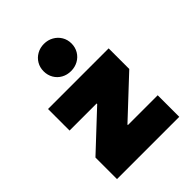

<svg xmlns="http://www.w3.org/2000/svg" viewBox="-214 -869 984 984"><g transform="rotate(-45 278.0 -377.5)"><path d="M52.7 -156.2 252.9 -343.8V-347.7H56.6V-503.9H496.1V-354.5L288.1 -159.7V-156.2H503.9V0H52.7ZM177.2 -656.2Q177.2 -684.1 190.4 -706.5Q203.6 -729 226.6 -741.9Q249.5 -754.9 277.8 -754.9Q306.2 -754.9 329.3 -741.9Q352.5 -729 366 -706.5Q379.4 -684.1 379.4 -656.2Q379.4 -628.4 366 -605.7Q352.5 -583 329.3 -570.3Q306.2 -557.6 277.8 -557.6Q249.5 -557.6 226.6 -570.3Q203.6 -583 190.4 -605.7Q177.2 -628.4 177.2 -656.2Z"/></g></svg>

Font: Wanted Sans Black
Style: Regular
Weight: 900
Designer: Original Design by Kil Hyung-jin and Kang Hanbin, Wanted Lab, Inc; Hangeul from Source Han Sans by Jang Soo-young and Ka
Foundry: Wanted Lab, Inc.
Version: Version 1.003